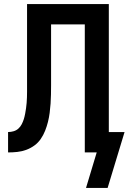

<svg xmlns="http://www.w3.org/2000/svg" viewBox="-20 -755 640 951"><path d="M406 176 459 0H400V-634H233V-333Q233 -310 232.5 -287Q232 -264 230.5 -241.5Q229 -219 226 -196Q223 -173 217.5 -151Q212 -129 203.5 -107.5Q195 -86 182 -67Q169 -48 150.5 -34.5Q132 -21 110.5 -13Q89 -5 66 -2.5Q43 0 20 0V-101Q34 -101 47.5 -105Q61 -109 71 -118Q81 -127 87.5 -139.5Q94 -152 98 -165Q102 -178 104.5 -191.5Q107 -205 109 -218.5Q111 -232 112 -245.5Q113 -259 113.5 -272.5Q114 -286 114 -300Q114 -314 114 -328V-735H519V-101H597L513 176Z"/></svg>

Font: Iosevka Aile
Style: Bold
Weight: 700
Designer: Belleve Invis
Foundry: Belleve Invis
Version: Version 28.0.1; ttfautohint (v1.8.4)